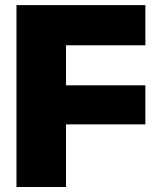

<svg xmlns="http://www.w3.org/2000/svg" viewBox="-20 -748 642 768"><path d="M45.9 0V-727.5H561.5V-566.9H244.1V-406.7H561.5V-250.5H244.1V0Z"/></svg>

Font: Inter 16pt Black
Style: Regular
Weight: 900
Version: Version 4.001;git-66647c0bb